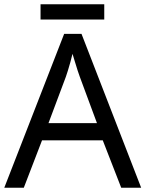

<svg xmlns="http://www.w3.org/2000/svg" viewBox="-20 -875 679 895"><path d="M545 0 459 -221H176L91 0H0L279 -717H360L638 0ZM352 -517Q349 -525 342 -546Q335 -567 328.5 -589.5Q322 -612 318 -624Q313 -604 307.5 -583.5Q302 -563 296.5 -546Q291 -529 287 -517L206 -301H432ZM466 -855V-784H169V-855Z"/></svg>

Font: Noto Sans NKo Unjoined
Style: Regular
Weight: 400
Designer: Monotype Design Team
Foundry: Monotype Imaging Inc.
Version: Version 2.004